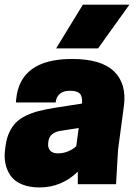

<svg xmlns="http://www.w3.org/2000/svg" viewBox="-27 -800 606 834"><path d="M333 -779.8H535.2L398.9 -589.8H216.8ZM311 0V-54.2Q239.7 14.2 145 14.2Q100.1 14.2 67.6 0.5Q35.2 -13.2 18.8 -37.1Q2.4 -61 -3.4 -89.6Q-9.3 -118.2 -4.9 -150.9L-2.9 -166Q1.5 -199.7 13.4 -225.1Q25.4 -250.5 42.5 -267.8Q59.6 -285.2 85.9 -297.6Q112.3 -310.1 140.4 -317.4Q168.5 -324.7 207 -331.1L329.1 -350.1Q332 -379.4 320.3 -392.6Q308.6 -405.8 276.9 -405.8Q247.1 -405.8 231.7 -391.4Q216.3 -377 214.8 -355H42L43 -366.2Q58.6 -543.9 286.1 -543.9Q412.6 -543.9 468.3 -490Q523.9 -436 511.2 -339.8L485.8 -149.9L477.1 0ZM225.1 -133.8Q247.6 -133.8 269.3 -142.8Q291 -151.9 304.2 -165L314.9 -244.1L237.8 -231.9Q188 -225.1 183.1 -185.1L182.1 -175.8Q180.7 -158.2 190.9 -146Q201.2 -133.8 225.1 -133.8Z"/></svg>

Font: Cooper Hewitt
Style: Heavy Italic
Weight: 714
Designer: Village Type and Design LLC
Foundry: Cooper Hewitt Smithsonian Design Museum
Version: 1.000